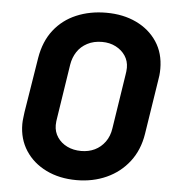

<svg xmlns="http://www.w3.org/2000/svg" viewBox="-52 -762 752 822"><g transform="rotate(5 324.0 -350.5)"><path d="M307 12Q233 12 176 -16Q119 -44 87 -93.5Q55 -143 55 -207Q55 -220 57 -234.5Q59 -249 60 -259L98 -495Q110 -567 148 -615.5Q186 -664 244 -688.5Q302 -713 372 -713Q445 -713 501.5 -686Q558 -659 590.5 -610Q623 -561 623 -494Q623 -479 621.5 -465.5Q620 -452 618 -442L582 -211Q571 -141 532.5 -91Q494 -41 435.5 -14.5Q377 12 307 12ZM316 -114Q348 -114 374 -126.5Q400 -139 418 -163.5Q436 -188 441 -223L477 -456Q478 -461 479 -470Q480 -479 480 -486Q480 -515 465 -537.5Q450 -560 424 -573.5Q398 -587 365 -587Q329 -587 301.5 -572.5Q274 -558 258 -533.5Q242 -509 237 -478L201 -245Q200 -241 199 -231.5Q198 -222 198 -215Q198 -186 213.5 -163Q229 -140 255.5 -127Q282 -114 316 -114Z"/></g></svg>

Font: MuseoModerno SemiBold
Style: Italic
Weight: 600
Italic angle: -9°
Designer: Pablo Cosgaya, Héctor Gatti, Marcela Romero, and the Authors of The MuseoModerno Project.
Foundry: Omnibus-Type Team
Version: Version 1.003